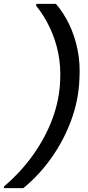

<svg xmlns="http://www.w3.org/2000/svg" viewBox="-53 -831 457 996"><path d="M237 -811Q276 -766 305 -706.5Q334 -647 349 -575Q364 -503 359 -421Q355 -313 317 -209Q279 -105 215.5 -14.5Q152 76 68 145H-33L-32 136Q56 61 119.5 -28.5Q183 -118 219 -215Q255 -312 259 -411Q263 -487 249 -556Q235 -625 205.5 -687.5Q176 -750 134 -802L136 -811Z"/></svg>

Font: DM Sans Medium
Style: Italic
Weight: 500
Italic angle: -10°
Designer: Colophon Foundry, Jonny Pinhorn
Foundry: Colophon Foundry
Version: Version 4.004;gftools[0.9.30]